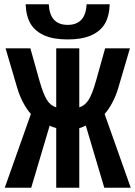

<svg xmlns="http://www.w3.org/2000/svg" viewBox="-20 -887 640 907"><path d="M245.6 0V-282.2Q243.2 -282.2 230.5 -286.6Q217.8 -291 214.8 -293.9L127.4 0H2.4L126 -348.6Q107.4 -368.7 89.6 -402.1Q71.8 -435.5 60.5 -474.6L6.3 -658.7H123.5L166.5 -505.4Q184.1 -443.4 201.4 -415.5Q218.8 -387.7 245.6 -379.9V-658.7H354.5V-379.9Q380.9 -387.7 398.4 -415Q416 -442.4 433.6 -505.4L476.6 -658.7H593.8L539.6 -474.6Q528.3 -435.1 510.5 -401.9Q492.7 -368.7 474.1 -348.6L597.7 0H472.7L385.3 -293.9Q361.8 -282.2 354.5 -282.2V0ZM299.8 -700.7Q233.4 -700.7 190.7 -719.2Q147.9 -737.8 126 -772.2Q104 -806.6 101.1 -866.7H210.4Q215.3 -769.5 299.8 -769.5Q384.3 -769.5 389.2 -866.7H498.5Q495.6 -807.1 473.9 -772.5Q452.1 -737.8 408.9 -719.2Q365.7 -700.7 299.8 -700.7Z"/></svg>

Font: Cousine
Style: Bold
Weight: 700
Monospace: yes
Designer: Steve Matteson
Foundry: Ascender Corporation
Version: Version 1.20